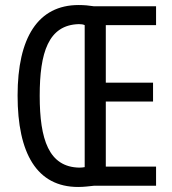

<svg xmlns="http://www.w3.org/2000/svg" viewBox="-20 -739 686 764"><path d="M293 -719C131 -719 50 -589 50 -359C50 -128 127 5 291 5C315 5 335 2 355 0H601V-76H401V-335H589V-410H401V-639H601V-714H354C335 -717 315 -719 293 -719ZM294 -643C303 -643 311 -642 317 -639V-74C312 -73 304 -72 296 -72C174 -74 138 -184 138 -358C138 -529 172 -640 294 -643Z"/></svg>

Font: Noto Sans Thai Looped ExtraCondensed
Style: Regular
Weight: 400
Width: 2
Designer: Sasikarn Vongin, Ben Mitchell
Foundry: The Fontpad Ltd
Version: Version 1.001